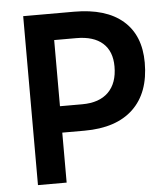

<svg xmlns="http://www.w3.org/2000/svg" viewBox="-51 -739 688 785"><g transform="rotate(-5 293.0 -346.5)"><path d="M73.2 0V-693.4H282.2Q412.6 -693.4 482.2 -633.3Q551.8 -573.2 551.8 -460.9Q551.8 -337.4 482.2 -271.2Q412.6 -205.1 282.2 -205.1H190.9V0ZM190.9 -313.5H282.2Q352.5 -313.5 389.9 -350.6Q427.2 -387.7 427.2 -456.1Q427.2 -518.6 389.9 -551.8Q352.5 -585 282.2 -585H190.9Z"/></g></svg>

Font: Cascadia Mono NF SemiBold
Style: Regular
Weight: 600
Monospace: yes
Designer: Aaron Bell
Foundry: Saja Typeworks
Version: Version 2404.023; ttfautohint (v1.8.4)